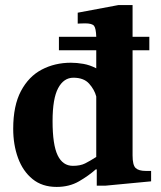

<svg xmlns="http://www.w3.org/2000/svg" viewBox="-20 -726 632 756"><path d="M203 10Q146 10 108 -21Q70 -52 51 -104Q32 -156 32 -219Q32 -310 62.5 -367.5Q93 -425 144.5 -452Q196 -479 259 -479Q283 -479 308.5 -474.5Q334 -470 359 -457V-528H212V-581H359Q358 -614 350.5 -624Q343 -634 315 -634Q308 -634 297 -633.5Q286 -633 286 -633V-676L446 -706H502V-581H568V-528H502V-114Q502 -76 514 -64.5Q526 -53 554 -53H575V-12L396 5H361V-59H357Q329 -34 291 -12Q253 10 203 10ZM267 -73Q296 -73 315 -82.5Q334 -92 359 -108V-346Q352 -373 331 -396.5Q310 -420 269 -420Q231 -420 209 -379Q187 -338 187 -249Q187 -156 207 -114.5Q227 -73 267 -73Z"/></svg>

Font: STIX Two Text
Style: Bold
Weight: 700
Designer: Ross Mills, John Hudson & Paul Hanslow, Tiro Typeworks Ltd; with prior portions MicroPress Inc., and Coen Hoffman.
Foundry: Tiro Typeworks Ltd
Version: Version 2.13 b171